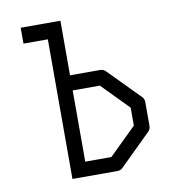

<svg xmlns="http://www.w3.org/2000/svg" viewBox="-72 -724 684 738"><g transform="rotate(-10 270.0 -355.5)"><path d="M57 -659H212V-446H330Q342 -446 351 -437L470 -316Q479 -307 479 -295V-201Q479 -189 470 -180L347 -59Q340 -52 326 -52H152V-597H57ZM212 -109H314L420 -213V-283L318 -387H212Z"/></g></svg>

Font: IBM 3270
Style: Regular
Weight: 400
Monospace: yes
Version: Version 2.3.1